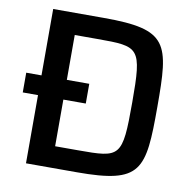

<svg xmlns="http://www.w3.org/2000/svg" viewBox="-78 -766 843 843"><g transform="rotate(10 344.0 -344.0)"><path d="M92 -304V0H318C606 0 617 -60 617 -344C617 -628 606 -688 318 -688H92V-392H24V-304ZM307 -96H205V-304H305V-392H205V-592H307C493 -592 505 -590 505 -344C505 -98 496 -96 307 -96Z"/></g></svg>

Font: Saira UNSAM Medium
Style: Regular
Weight: 500
Designer: Hector Gatti with collaboration of the Omnibus-Type team
Foundry: Omnibus-Type
Version: Version 0.072;PS 000.072;hotconv 1.0.88;makeotf.lib2.5.64775